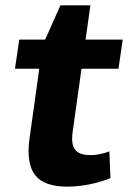

<svg xmlns="http://www.w3.org/2000/svg" viewBox="-20 -688 479 718"><path d="M232 10Q145 10 111.5 -33Q78 -76 90 -167L139 -518L206 -668H318L252 -197Q245 -149 260.5 -128.5Q276 -108 319 -108Q336 -108 353.5 -111.5Q371 -115 389 -122L393 -22Q371 -13 344 -5.5Q317 2 288 6Q259 10 232 10ZM52 -540H439L423 -431H36Z"/></svg>

Font: Pathway Extreme 28pt
Style: Bold Italic
Weight: 700
Italic angle: -8°
Designer: Eduardo Rodriguez Tunni
Foundry: Eduardo Rodriguez Tunni
Version: Version 1.001;gftools[0.9.26]